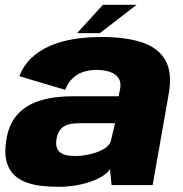

<svg xmlns="http://www.w3.org/2000/svg" viewBox="-20 -748 740 776"><path d="M216 7Q254 7 288 1Q322 -5 349.8 -15Q377.5 -25 397 -38Q416.5 -51 424.5 -64.5L431 0H597L661.5 -366Q677.5 -454.5 648.2 -505Q619 -555.5 553 -577Q487 -598.5 390.5 -598.5Q330.5 -598.5 277.2 -589.8Q224 -581 180.8 -562Q137.5 -543 106 -512.8Q74.5 -482.5 58 -440L243.5 -385Q255.5 -415 274.8 -432.8Q294 -450.5 318.5 -458Q343 -465.5 370.5 -465.5Q400 -465.5 424.2 -457.5Q448.5 -449.5 460.2 -430.2Q472 -411 463 -376.5L459.5 -359H275.5Q240 -359 204.5 -354.8Q169 -350.5 136 -339.5Q103 -328.5 75.8 -308.5Q48.5 -288.5 30 -256.8Q11.5 -225 5 -179Q-2.5 -131 5.8 -97.8Q14 -64.5 34 -44Q54 -23.5 82.8 -12.2Q111.5 -1 145.8 3Q180 7 216 7ZM283.5 -117.5Q267.5 -117.5 252.8 -120Q238 -122.5 226.8 -129.5Q215.5 -136.5 210.2 -149.8Q205 -163 208 -184.5Q211.5 -206 220 -219Q228.5 -232 241.2 -238.8Q254 -245.5 270 -247.8Q286 -250 304 -250H445L427 -174Q421 -160.5 405.8 -150Q390.5 -139.5 369.8 -132.2Q349 -125 326.5 -121.2Q304 -117.5 283.5 -117.5ZM291.5 -614H383.5L532 -728.5H396Z"/></svg>

Font: Anybody UltraCondensed Thin ExtraBold
Style: Italic
Weight: 800
Italic angle: -10°
Version: Version 1.111